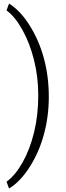

<svg xmlns="http://www.w3.org/2000/svg" viewBox="-20 -817 366 1066"><path d="M251 -279.8Q251 -172.4 224.4 -73Q197.8 26.4 145.5 108.9Q93.3 191.4 30.3 229.5L16.1 191.9Q64 157.7 104.7 85.9Q145.5 14.2 168.9 -81.3Q192.4 -176.8 192.4 -288.6Q192.4 -389.6 168.9 -483.6Q145.5 -577.6 104.2 -651.6Q63 -725.6 16.1 -759.3L30.3 -796.9Q91.8 -759.3 144 -676.8Q196.3 -594.2 223.6 -493.7Q251 -393.1 251 -279.8Z"/></svg>

Font: RobotoInd Light
Style: Regular
Weight: 300
Designer: Google
Version: Version 2.001151; 2014